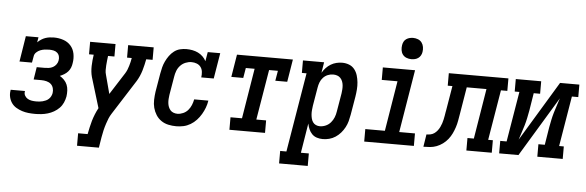

<svg xmlns="http://www.w3.org/2000/svg" viewBox="-56 -949 4112 1348"><g transform="rotate(5 2000.0 -275.0)"><path d="M208 8Q184 8 160.5 5.5Q137 3 115.5 -4Q94 -11 74.5 -22.5Q55 -34 42 -52Q29 -70 23.5 -93Q18 -116 22 -139Q22 -141 22 -142.5Q22 -144 23 -146H123Q123 -145 123 -144.5Q123 -144 123 -143Q120 -127 127.5 -113.5Q135 -100 148 -92.5Q161 -85 176.5 -82.5Q192 -80 208 -80Q220 -80 231 -81Q242 -82 253.5 -85Q265 -88 276 -93Q287 -98 296 -106.5Q305 -115 310.5 -126Q316 -137 318 -148Q321 -166 316 -183.5Q311 -201 298.5 -212Q286 -223 268 -227.5Q250 -232 232 -232H177L191 -320H247Q261 -320 276 -322Q291 -324 305 -331.5Q319 -339 328.5 -352.5Q338 -366 340 -380Q343 -396 339 -410.5Q335 -425 324 -434.5Q313 -444 298 -447Q283 -450 268 -450Q252 -450 236.5 -448Q221 -446 205.5 -440Q190 -434 177.5 -422Q165 -410 163 -394L155 -349H67L96 -530H185L179 -494Q191 -506 205 -515Q219 -524 233.5 -529Q248 -534 263.5 -536Q279 -538 294 -538Q328 -538 359.5 -527.5Q391 -517 412 -493.5Q433 -470 439.5 -437Q446 -404 440 -370Q438 -354 432 -338.5Q426 -323 414.5 -310Q403 -297 388 -288Q373 -279 358 -273Q375 -263 389 -248.5Q403 -234 410.5 -215.5Q418 -197 419 -175.5Q420 -154 417 -133Q413 -111 403.5 -89.5Q394 -68 377.5 -51Q361 -34 340 -22Q319 -10 297 -3.5Q275 3 252.5 5.5Q230 8 208 8Z M521 205V117H588Q593 93 598 69Q603 45 610 21.5Q617 -2 626.5 -25.5Q636 -49 648 -71L583 -285Q578 -303 576 -322.5Q574 -342 574.5 -362Q575 -382 577 -402Q579 -422 582 -442H549V-530H728V-442H683Q681 -425 679 -408.5Q677 -392 676 -375Q675 -358 675 -341.5Q675 -325 680 -309L715 -177L814 -332Q822 -345 827.5 -358.5Q833 -372 837 -386Q841 -400 844.5 -414Q848 -428 850 -442H817V-530H997V-442H952Q948 -422 943.5 -402Q939 -382 933 -362Q927 -342 918.5 -322.5Q910 -303 899 -285L743 -40Q732 -23 724.5 -5Q717 13 711 32Q703 56 697 81Q691 106 687 131L675 205Z M1203 8Q1174 8 1146.5 2Q1119 -4 1096.5 -19.5Q1074 -35 1059.5 -58Q1045 -81 1038 -107.5Q1031 -134 1032 -163.5Q1033 -193 1037 -221L1059 -351Q1063 -374 1068.5 -395.5Q1074 -417 1084 -438Q1094 -459 1108 -478.5Q1122 -498 1141 -512.5Q1160 -527 1182.5 -532.5Q1205 -538 1227 -538Q1249 -538 1270 -534Q1291 -530 1309.5 -521Q1328 -512 1343 -497.5Q1358 -483 1367 -465L1378 -530H1466L1436 -349H1348Q1351 -368 1349 -387.5Q1347 -407 1336.5 -421.5Q1326 -436 1308.5 -443Q1291 -450 1271 -450Q1250 -450 1229 -441.5Q1208 -433 1192.5 -416.5Q1177 -400 1169 -379Q1161 -358 1158 -337L1136 -207Q1134 -193 1133 -178.5Q1132 -164 1133.5 -149.5Q1135 -135 1140 -122.5Q1145 -110 1153.5 -100Q1162 -90 1175.5 -85Q1189 -80 1203 -80Q1223 -80 1243.5 -89Q1264 -98 1278 -114.5Q1292 -131 1300 -150.5Q1308 -170 1312 -191H1412Q1408 -165 1399 -141Q1390 -117 1376.5 -94Q1363 -71 1344.5 -51Q1326 -31 1302.5 -17Q1279 -3 1253.5 2.5Q1228 8 1203 8Z M1577 0V-88H1658L1716 -442H1654L1642 -371H1558L1584 -530H1978L1952 -371H1868L1880 -442H1818L1759 -88H1828V0Z M1945 205V117H1989L2082 -442H2049V-530H2198L2186 -455Q2197 -474 2212 -490Q2227 -506 2245.5 -517Q2264 -528 2284.5 -533Q2305 -538 2325 -538Q2351 -538 2374 -529Q2397 -520 2412 -501Q2427 -482 2434 -458.5Q2441 -435 2443.5 -410.5Q2446 -386 2444 -360Q2442 -334 2438 -309L2416 -179Q2412 -156 2406 -133.5Q2400 -111 2388.5 -89.5Q2377 -68 2361 -49.5Q2345 -31 2324.5 -17.5Q2304 -4 2281 2Q2258 8 2235 8Q2213 8 2193 1.5Q2173 -5 2159 -19.5Q2145 -34 2137 -53Q2129 -72 2125 -92L2091 117H2147V205ZM2207 -80Q2228 -80 2248.5 -89Q2269 -98 2283.5 -115Q2298 -132 2306 -152Q2314 -172 2317 -193L2339 -323Q2341 -337 2342 -352Q2343 -367 2341.5 -381Q2340 -395 2335 -408Q2330 -421 2320.5 -431Q2311 -441 2297.5 -445.5Q2284 -450 2269 -450Q2250 -450 2231.5 -442.5Q2213 -435 2199 -420Q2185 -405 2178 -386.5Q2171 -368 2168 -349L2146 -219Q2144 -204 2142.5 -188.5Q2141 -173 2142 -158.5Q2143 -144 2146.5 -129.5Q2150 -115 2158 -103.5Q2166 -92 2179 -86Q2192 -80 2207 -80Z M2527 0V-88H2665L2723 -442H2612V-530H2839L2766 -88H2877V0ZM2806 -605Q2788 -605 2771.5 -611.5Q2755 -618 2745 -631.5Q2735 -645 2732.5 -662.5Q2730 -680 2733 -698Q2735 -711 2741 -722.5Q2747 -734 2758 -741.5Q2769 -749 2781.5 -752Q2794 -755 2806 -755Q2824 -755 2840.5 -748.5Q2857 -742 2867 -728.5Q2877 -715 2880 -697.5Q2883 -680 2880 -662Q2878 -649 2871.5 -637.5Q2865 -626 2854.5 -618.5Q2844 -611 2831.5 -608Q2819 -605 2806 -605Z M2944 0 2958 -88Q2972 -88 2986.5 -91Q3001 -94 3013 -102.5Q3025 -111 3034.5 -123Q3044 -135 3050.5 -148.5Q3057 -162 3061.5 -175.5Q3066 -189 3069 -203Q3072 -217 3074.5 -231Q3077 -245 3079 -259Q3079 -260 3079.5 -261Q3080 -262 3080 -263L3110 -442H3077V-530H3497V-442H3452L3393 -88H3426V0H3247V-88H3292L3350 -442H3211L3179 -249Q3175 -226 3171 -203Q3167 -180 3159.5 -157Q3152 -134 3141.5 -112Q3131 -90 3115.5 -70.5Q3100 -51 3079.5 -36Q3059 -21 3036.5 -12.5Q3014 -4 2990.5 -2Q2967 0 2944 0Z M3478 0V-88H3523L3582 -442H3549V-530H3728V-442H3683L3663 -318Q3658 -291 3652.5 -264.5Q3647 -238 3639.5 -212.5Q3632 -187 3623 -160.5Q3614 -134 3606 -108L3861 -530H3997V-442H3952L3893 -88H3926V0H3747V-88H3792L3812 -212Q3817 -239 3822.5 -265.5Q3828 -292 3835.5 -317.5Q3843 -343 3852 -369.5Q3861 -396 3869 -422L3614 0Z"/></g></svg>

Font: Iosevka Curly Slab SmBdObl
Style: Regular
Weight: 600
Italic angle: -9°
Monospace: yes
Designer: Belleve Invis
Foundry: Belleve Invis
Version: Version 11.0.0; ttfautohint (v1.8.3)